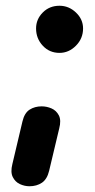

<svg xmlns="http://www.w3.org/2000/svg" viewBox="-20 -530 329 668"><path d="M82.5 118Q65.5 118 49.2 110.5Q33 103 24.5 86Q16 69 23 41L58 -107Q65 -137 83 -148.5Q101 -160 125 -160Q142.5 -160 159.2 -152.8Q176 -145.5 184.8 -128.5Q193.5 -111.5 186 -83L151 64Q144 93.5 125.8 105.8Q107.5 118 82.5 118ZM187 -346Q152 -346 128.8 -371Q105.5 -396 105.5 -431Q105.5 -463 128.8 -486.5Q152 -510 187 -510Q219.5 -510 244.2 -486.5Q269 -463 269 -431Q269 -396 244.2 -371Q219.5 -346 187 -346Z"/></svg>

Font: Edu AU VIC WA NT Pre SemiBold
Style: Regular
Weight: 600
Designer: Tina and Corey Anderson, Eben Sorkin, Mirko Velimirovic
Foundry: Google for Education
Version: Version 1.001